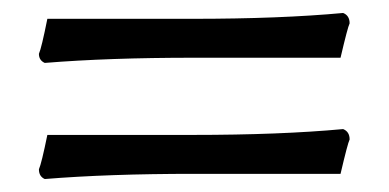

<svg xmlns="http://www.w3.org/2000/svg" viewBox="-20 -412 599 296"><path d="M277 -383Q412 -383 509 -392Q519 -388 519 -376Q516 -370 505 -323H279Q147 -323 49 -315Q40 -319 40 -329Q44 -338 53 -383ZM277 -204Q412 -204 509 -213Q519 -209 519 -197Q516 -191 505 -144H279Q147 -144 49 -136Q40 -140 40 -151Q44 -160 53 -204Z"/></svg>

Font: Rosarivo
Style: Regular
Weight: 400
Designer: Pablo Ugerman
Foundry: Pablo Ugerman
Version: Version 1.003